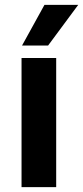

<svg xmlns="http://www.w3.org/2000/svg" viewBox="-20 -768 341 788"><path d="M210.6 -529.9V0H68.4V-529.9ZM300.9 -747.9H162.4L70.4 -581H177.3Z"/></svg>

Font: Wand UI Pro
Style: Regular
Weight: 400
Designer: Andreas Faust
Version: Version 1.003;FEAKit 1.0